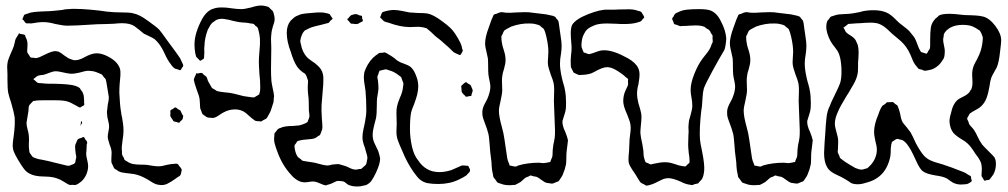

<svg xmlns="http://www.w3.org/2000/svg" viewBox="-20 -629 3649 695"><path d="M74 -545Q71 -547 65 -556Q61 -558 61 -560L63 -564Q64 -566 65.5 -570.5Q67 -575 69 -576Q70 -577 71.5 -577Q73 -577 74 -578Q79 -579 89 -583Q103 -586 120.5 -587Q138 -588 143 -588Q155 -588 177 -590L205 -593Q209 -594 215 -595Q221 -596 230 -596Q235 -597 248 -597Q273 -597 307.5 -594Q342 -591 366 -587Q394 -584 422 -584Q428 -584 442 -583.5Q456 -583 465 -580Q485 -576 515 -554Q546 -532 556 -522Q564 -513 585 -483Q591 -474 605 -456Q625 -429 632 -418Q634 -414 641 -399Q641 -398 642.5 -395Q644 -392 643 -391Q643 -389 641.5 -387Q640 -385 639 -384Q635 -376 633 -375H632Q629 -375 623 -378Q621 -379 617.5 -379.5Q614 -380 613 -381Q605 -386 598 -397Q586 -412 576 -435Q567 -455 555 -471Q546 -482 540 -487Q533 -492 521 -497.5Q509 -503 501 -507Q500 -508 484 -521L467 -534Q451 -545 422 -545Q411 -545 391 -543L364 -542Q335 -542 294 -539Q278 -538 259.5 -537Q241 -536 224 -536Q209 -536 181 -542Q156 -549 137 -549Q119 -549 92 -544Q88 -545 82.5 -544.5Q77 -544 74 -545ZM633 5Q631 8 625.5 11Q620 14 618 16Q599 30 585 36.5Q571 43 555 40Q542 39 523 26Q512 19 500 13Q488 7 477 4Q469 1 449 -1Q430 -3 420.5 -5Q411 -7 402 -14Q395 -18 393 -20Q392 -22 389 -29L384 -39Q383 -43 383 -51L384 -76Q384 -89 377 -105Q370 -126 370 -134Q370 -141 372.5 -153Q375 -165 375 -171Q375 -179 371.5 -192.5Q368 -206 368 -212L367 -223Q367 -225 370 -249Q374 -267 374 -277Q374 -279 368 -314Q365 -334 363 -341Q361 -345 358.5 -347Q356 -349 355 -351L350 -358Q348 -360 344 -361.5Q340 -363 338 -364Q320 -372 309 -372Q297 -374 284 -370.5Q271 -367 267 -366Q249 -362 240 -362Q234 -362 222 -364Q215 -365 203 -368Q191 -371 182 -371Q172 -371 158.5 -365.5Q145 -360 137 -358Q134 -358 127 -357Q120 -356 116 -354Q112 -352 109.5 -349.5Q107 -347 105 -346Q104 -345 103 -344.5Q102 -344 101 -343Q101 -342 102.5 -340.5Q104 -339 105 -339Q113 -331 117 -329Q120 -328 128 -328Q146 -326 154 -326Q208 -326 235 -322Q244 -321 253.5 -318Q263 -315 269 -310Q270 -309 273 -303Q279 -297 280 -292Q284 -284 284 -270Q285 -266 284.5 -262Q284 -258 285 -254V-249Q283 -247 275 -243Q274 -242 272.5 -241Q271 -240 270 -240Q266 -240 257 -246Q251 -249 241 -254.5Q231 -260 223 -262Q209 -266 181 -266H138Q120 -266 111 -265Q109 -264 105.5 -264Q102 -264 100 -263Q96 -259 96 -259Q87 -250 86 -248Q84 -245 83.5 -237.5Q83 -230 83 -227Q82 -219 79.5 -206Q77 -193 76 -184Q76 -175 79.5 -162Q83 -149 84 -141Q85 -135 85 -122Q85 -117 84.5 -109Q84 -101 85 -90Q86 -87 86 -83Q86 -79 87 -77Q87 -77 93 -68Q94 -67 96 -64Q98 -61 100 -60Q101 -59 103.5 -58.5Q106 -58 107 -57Q120 -52 131 -51Q157 -46 175 -41L216 -31Q227 -28 230 -29Q232 -29 234 -30Q236 -31 238 -32Q248 -35 250 -38Q252 -39 253 -44Q254 -49 254 -51Q256 -57 256 -60Q256 -65 254 -73Q252 -89 252 -96V-101Q252 -105 257 -115Q257 -116 259 -120Q261 -124 262 -125Q266 -128 275 -130Q276 -131 278.5 -132Q281 -133 283 -133Q285 -133 289 -124Q294 -120 295 -115Q297 -112 294 -107L293 -84Q292 -80 292 -71Q292 -65 295.5 -50.5Q299 -36 299 -28Q299 -12 292 3.5Q285 19 273 29Q269 32 264 35.5Q259 39 255 40Q252 41 247.5 40.5Q243 40 241 40Q239 40 237 40.5Q235 41 232 40Q230 40 227.5 38.5Q225 37 223 36Q219 34 208 27Q197 20 187 17Q184 16 174 13Q158 10 141 10Q105 10 86 -1Q75 -7 67 -17.5Q59 -28 53 -38Q47 -48 45 -51Q35 -68 30.5 -79Q26 -90 26 -103Q26 -110 27.5 -121.5Q29 -133 30 -140Q35 -178 33 -205Q31 -220 21 -255Q13 -279 10 -292Q7 -307 7 -338V-361L6 -387Q6 -394 8 -406Q10 -415 20 -438Q24 -446 30 -462Q32 -468 33.5 -476Q35 -484 37 -489Q39 -493 46 -503Q48 -508 49 -508Q50 -509 51.5 -507.5Q53 -506 54 -506Q56 -506 62 -505Q68 -504 70 -502Q71 -501 72 -497Q73 -493 74 -492Q75 -490 76.5 -486.5Q78 -483 78 -481Q80 -475 79.5 -466.5Q79 -458 79 -455Q79 -452 78.5 -447Q78 -442 79 -439Q81 -435 85 -430Q88 -424 91 -421Q93 -420 101 -420Q104 -420 107 -419Q110 -418 112 -419Q114 -419 118.5 -420.5Q123 -422 125 -423Q128 -424 144 -432Q168 -444 181 -444Q184 -444 192 -442Q194 -441 196.5 -439.5Q199 -438 201 -437Q206 -433 213 -428Q220 -423 228 -418L241 -413Q243 -413 244.5 -412Q246 -411 249 -411Q266 -410 288 -423Q292 -425 297 -427.5Q302 -430 308 -432Q320 -436 328 -436H331Q343 -436 359 -430Q404 -411 414 -381Q416 -376 416 -364Q416 -352 415 -346Q414 -337 413 -323.5Q412 -310 412 -293Q414 -247 418 -225Q420 -209 422 -203Q423 -197 425 -183.5Q427 -170 427 -159Q427 -147 426 -138.5Q425 -130 424 -124Q420 -98 421 -84Q422 -81 421.5 -77Q421 -73 422 -70Q423 -65 428 -58L431 -50L441 -44Q451 -37 463.5 -35Q476 -33 490 -33Q504 -33 513 -32Q519 -31 531.5 -29Q544 -27 554 -27Q566 -27 583 -32Q601 -36 611 -36Q612 -36 616.5 -36.5Q621 -37 623 -35Q625 -35 628 -29Q636 -21 638 -14Q635 2 633 5ZM632 -189Q630 -185 629 -185Q627 -184 620 -187Q618 -188 614 -188.5Q610 -189 609 -190Q607 -191 607 -192Q607 -193 606 -194Q598 -205 597 -208Q596 -210 596.5 -213.5Q597 -217 597 -219Q597 -220 596.5 -224Q596 -228 598 -230Q598 -231 601 -232.5Q604 -234 605 -234Q611 -240 615 -240Q618 -240 624 -234Q632 -230 633 -229Q635 -226 640 -214Q643 -211 643 -210V-208Q643 -204 640 -196ZM274 -179Q274 -178 273 -176Q272 -174 271 -175Q270 -175 272 -177L273 -188Q273 -191 274 -191Q278 -186 277 -183Z M960 -228Q955 -217 950 -209Q949 -207 948 -205Q947 -203 945 -201Q943 -199 939 -197Q935 -195 933 -194L925 -189L920 -190Q908 -190 904 -192Q901 -193 897 -197Q892 -200 883.5 -208Q875 -216 871 -219Q854 -233 831 -233Q809 -233 789 -222Q783 -219 771.5 -211Q760 -203 751 -202L738 -203Q730 -203 724 -208Q714 -215 713 -216Q712 -217 709 -226L705 -236Q704 -242 703.5 -257.5Q703 -273 700 -282Q697 -290 692 -304.5Q687 -319 684 -329Q684 -332 682.5 -336Q681 -340 682 -342Q682 -345 688 -357Q689 -358 689 -360Q689 -362 690 -363Q692 -364 693.5 -363.5Q695 -363 696 -363Q707 -366 710 -365Q712 -365 714.5 -362Q717 -359 718 -358Q726 -353 727 -351Q730 -347 732 -338Q733 -335 743 -318Q746 -312 747 -311Q749 -309 752 -307.5Q755 -306 757 -305Q765 -299 767 -299L777 -297Q789 -295 811 -293Q828 -290 840.5 -286.5Q853 -283 862 -281Q874 -279 890 -277Q892 -277 895.5 -276.5Q899 -276 901 -277Q903 -278 913 -284L918 -287Q919 -289 919.5 -292.5Q920 -296 921 -298Q922 -304 922 -315Q922 -338 919 -362Q917 -392 917 -407Q917 -418 919 -442Q922 -469 921 -489Q919 -508 916 -518Q915 -520 914.5 -523.5Q914 -527 913 -528Q911 -532 904 -536Q902 -540 898 -542Q895 -544 887 -544Q879 -546 868.5 -547Q858 -548 854 -548Q843 -549 835 -551Q827 -553 821 -554Q808 -558 799 -559Q789 -561 783 -561Q774 -561 766 -558Q763 -557 759.5 -554.5Q756 -552 755 -551Q748 -547 748 -546Q742 -541 732 -521Q721 -492 720 -463Q719 -454 719.5 -445.5Q720 -437 719 -428Q719 -420 718 -417Q717 -416 713 -413.5Q709 -411 707 -410Q706 -410 706 -409Q706 -408 705 -409Q704 -409 701 -412Q699 -415 695 -418.5Q691 -422 690 -424Q689 -426 688.5 -429.5Q688 -433 687 -435Q684 -452 684 -468Q684 -509 712 -561Q730 -592 754 -598Q765 -602 781 -602Q794 -602 803 -601Q812 -600 818 -599Q838 -596 854 -596Q865 -596 889 -602Q910 -609 926 -609Q931 -609 941 -607Q943 -607 947 -605.5Q951 -604 953 -603Q953 -603 961 -595Q969 -588 969 -586Q970 -584 970.5 -580.5Q971 -577 972 -575Q972 -573 973 -570Q974 -567 974 -565Q975 -556 972 -546Q969 -536 968 -534Q964 -520 963 -513Q961 -495 961 -488L962 -455L961 -380Q961 -355 962 -345Q962 -336 964 -325.5Q966 -315 967 -310Q972 -288 972 -281Q972 -277 970 -259Z M1393 -592 1404 -593Q1417 -593 1435 -589.5Q1453 -586 1462 -584L1493 -582Q1517 -582 1528 -580Q1548 -576 1578 -554Q1600 -538 1609 -529Q1627 -513 1647 -473Q1652 -462 1653 -452Q1656 -447 1655 -445Q1655 -443 1648 -432Q1646 -430 1646 -430Q1645 -429 1642.5 -430.5Q1640 -432 1639 -432Q1625 -437 1619 -443Q1601 -461 1591 -469L1574 -484Q1568 -488 1556 -498Q1540 -514 1531 -521Q1529 -522 1527.5 -524Q1526 -526 1523 -527Q1521 -528 1517.5 -528.5Q1514 -529 1512 -530Q1500 -532 1493 -532L1464 -531Q1429 -531 1386 -547Q1382 -548 1378 -549Q1374 -550 1370 -552Q1370 -552 1362 -560Q1356 -566 1356 -566Q1356 -568 1357.5 -570Q1359 -572 1359 -574Q1360 -576 1361 -579Q1362 -582 1364 -584Q1365 -586 1374 -588Q1378 -589 1384 -590.5Q1390 -592 1393 -592ZM1668 6Q1658 13 1641 21Q1608 37 1567 37Q1544 37 1528 34Q1512 31 1499 20Q1490 12 1476 -8Q1453 -41 1436 -83Q1425 -107 1420 -121.5Q1415 -136 1415 -151L1416 -182L1415 -219Q1415 -235 1417 -243Q1419 -254 1427 -274Q1438 -297 1439 -316Q1441 -325 1440 -328Q1440 -330 1437 -336Q1436 -339 1434.5 -343Q1433 -347 1432 -350L1424 -356Q1406 -370 1390 -374Q1388 -375 1383 -376.5Q1378 -378 1375 -378L1367 -376Q1365 -375 1360.5 -374.5Q1356 -374 1354 -373Q1353 -372 1351.5 -367.5Q1350 -363 1350 -362L1346 -352Q1346 -346 1348 -338Q1350 -320 1350 -309Q1350 -302 1345 -274Q1344 -265 1344 -247Q1344 -216 1341 -201Q1339 -193 1334 -174Q1329 -155 1329 -140Q1329 -125 1335 -112Q1341 -99 1342 -97Q1344 -93 1346.5 -88Q1349 -83 1351 -76Q1354 -67 1356 -55Q1356 -36 1341 -4Q1333 13 1325.5 24Q1318 35 1305 41L1291 44Q1285 46 1272 46Q1255 46 1241 40Q1237 38 1232 33.5Q1227 29 1223 28Q1217 26 1203 26H1202Q1199 26 1194.5 28.5Q1190 31 1187 32Q1178 37 1166 40Q1164 40 1162.5 41Q1161 42 1158 42Q1157 42 1148 39Q1143 37 1132.5 32.5Q1122 28 1114 28Q1106 28 1098 29.5Q1090 31 1082 31Q1069 31 1056 23Q1043 15 1034 4Q1003 -29 985 -77Q977 -98 974 -110.5Q971 -123 973 -137Q973 -145 974 -147Q975 -149 980 -154Q984 -161 988 -163Q991 -165 994 -165.5Q997 -166 1000 -168Q1015 -173 1039 -173L1063 -175Q1076 -178 1086 -183L1093 -187L1096 -195Q1097 -197 1098.5 -201Q1100 -205 1100 -207V-211Q1100 -217 1098 -229Q1098 -258 1097 -273Q1096 -280 1095 -290.5Q1094 -301 1094 -316L1095 -333Q1095 -340 1093 -343Q1090 -353 1087 -358Q1086 -361 1081.5 -364Q1077 -367 1075 -368Q1064 -376 1056 -387Q1049 -397 1043 -411.5Q1037 -426 1033 -440Q1018 -479 1018 -510Q1018 -537 1032 -554L1044 -565Q1049 -570 1068 -577Q1084 -581 1118 -583Q1125 -584 1140 -584Q1152 -584 1158 -582Q1160 -582 1165.5 -580.5Q1171 -579 1173 -578Q1175 -576 1176 -573.5Q1177 -571 1179 -569Q1180 -568 1182 -565Q1184 -562 1184 -561Q1178 -555 1176 -554Q1172 -548 1169 -546L1161 -544Q1146 -540 1142 -539Q1139 -538 1123 -534.5Q1107 -531 1094 -524L1084 -519Q1077 -513 1072.5 -502Q1068 -491 1067 -481Q1067 -476 1069 -470Q1074 -440 1092 -421Q1096 -417 1110 -407Q1120 -401 1126 -395Q1145 -380 1149 -360Q1151 -351 1150.5 -339Q1150 -327 1150 -322L1144 -249Q1143 -233 1145 -201Q1147 -179 1147 -168Q1147 -160 1143 -152Q1140 -143 1138 -140L1131 -136Q1130 -135 1126.5 -132.5Q1123 -130 1120 -129Q1116 -127 1109 -126Q1102 -125 1099 -125Q1073 -123 1067 -121Q1065 -120 1061.5 -119.5Q1058 -119 1057 -118Q1055 -117 1052 -111Q1051 -110 1048.5 -106.5Q1046 -103 1046 -101V-99L1047 -90Q1051 -69 1059 -60L1067 -54Q1069 -53 1071 -50.5Q1073 -48 1076 -47L1087 -45L1119 -40Q1127 -38 1140 -34.5Q1153 -31 1163 -30Q1169 -30 1173.5 -31Q1178 -32 1181 -33Q1197 -35 1206 -35Q1211 -34 1227 -29Q1234 -27 1246 -21Q1258 -15 1268 -15Q1273 -15 1279 -17Q1286 -17 1288 -18L1297 -26Q1298 -27 1301 -29.5Q1304 -32 1305 -34Q1306 -36 1307 -40Q1308 -44 1308 -46Q1308 -48 1309 -51Q1310 -54 1310 -57Q1310 -61 1308 -69Q1306 -76 1304 -82.5Q1302 -89 1301 -94Q1292 -116 1292 -132Q1292 -144 1295.5 -160.5Q1299 -177 1301 -186Q1306 -211 1306 -231Q1306 -267 1303 -301Q1302 -309 1299.5 -324Q1297 -339 1297 -350Q1297 -356 1299 -368Q1300 -371 1301.5 -374.5Q1303 -378 1304 -381Q1318 -412 1341 -429Q1345 -431 1347.5 -433.5Q1350 -436 1352 -437Q1356 -438 1364 -438Q1366 -438 1369 -439Q1372 -440 1373 -439Q1376 -439 1385 -433Q1393 -429 1407 -419Q1416 -410 1428 -404Q1435 -401 1447.5 -396.5Q1460 -392 1467 -386Q1479 -376 1488 -350Q1494 -334 1494 -315Q1494 -304 1490 -286Q1487 -274 1479 -252Q1478 -249 1474 -239.5Q1470 -230 1468 -221Q1464 -201 1464 -161Q1464 -132 1471 -99.5Q1478 -67 1494 -48Q1507 -28 1526 -17Q1545 -6 1571 -6Q1590 -6 1613 -13L1643 -26Q1645 -27 1648 -28.5Q1651 -30 1654 -30H1658Q1665 -30 1668 -29H1672Q1675 -29 1676 -27Q1677 -25 1677 -24Q1677 -23 1680 -18.5Q1683 -14 1680 -7ZM1269 -578Q1275 -577 1282 -573Q1288 -573 1290 -571Q1291 -569 1291 -562Q1292 -560 1293 -557Q1294 -554 1293 -552Q1292 -551 1288 -549.5Q1284 -548 1283 -547Q1276 -542 1272 -542H1268Q1262 -542 1259 -543H1253Q1250 -543 1247 -547Q1244 -551 1243 -552Q1237 -558 1237 -559Q1237 -560 1238.5 -561.5Q1240 -563 1241 -563Q1244 -568 1251 -574Q1255 -575 1259.5 -576.5Q1264 -578 1269 -578ZM1650 -313Q1650 -314 1649.5 -315.5Q1649 -317 1650 -318Q1650 -319 1652.5 -321Q1655 -323 1656 -324Q1657 -325 1660.5 -328Q1664 -331 1666 -331Q1668 -333 1673 -327Q1675 -326 1678 -324.5Q1681 -323 1683 -321Q1685 -319 1685.5 -317.5Q1686 -316 1686 -315Q1687 -312 1689 -308Q1691 -304 1691 -302Q1691 -299 1689.5 -294.5Q1688 -290 1687 -288Q1687 -284 1686 -282Q1685 -281 1678 -281Q1669 -278 1667 -279Q1665 -279 1663 -283Q1653 -291 1651 -298Z M2031 -80Q2030 -71 2030 -57.5Q2030 -44 2029 -35Q2025 -15 2019 -2Q2016 8 2007 20L2002 27L1989 32Q1987 33 1985 34Q1983 35 1981 35Q1980 36 1977 35.5Q1974 35 1973 35L1959 33Q1951 31 1939.5 22Q1928 13 1922 11Q1914 9 1911 9Q1902 6 1901 6Q1898 7 1896 8Q1894 9 1893 10Q1886 12 1881 15Q1876 19 1872 23Q1868 27 1864 30Q1850 38 1845 40Q1842 41 1839.5 40.5Q1837 40 1834 41Q1809 43 1793 36Q1790 35 1786.5 34Q1783 33 1780 31L1773 21L1766 12L1764 1Q1761 -11 1760 -25Q1759 -39 1759 -43Q1758 -53 1756 -67Q1754 -81 1753 -99Q1752 -108 1751 -121.5Q1750 -135 1748 -144Q1745 -158 1732 -192Q1731 -195 1729.5 -199Q1728 -203 1727 -208Q1726 -212 1726 -224Q1726 -236 1733.5 -251Q1741 -266 1744 -271Q1755 -297 1755 -315Q1755 -324 1752 -337Q1749 -350 1748 -359Q1747 -369 1747 -388Q1747 -408 1746 -418Q1745 -424 1741 -441Q1740 -445 1738 -454.5Q1736 -464 1736 -472Q1736 -494 1749 -529Q1752 -536 1755.5 -547Q1759 -558 1763 -566Q1764 -568 1765 -571Q1766 -574 1768 -576Q1769 -577 1772 -578Q1775 -579 1777 -579Q1787 -584 1790 -584Q1792 -585 1795 -585Q1800 -585 1804 -584Q1808 -583 1812 -583Q1824 -582 1849 -584L1879 -585Q1898 -585 1907 -583Q1953 -577 1957 -577Q1963 -576 1980 -572L1988 -569Q1991 -568 1993 -563Q2000 -556 2001 -553L2003 -544L2006 -522L2009 -501Q2013 -477 2013 -463Q2013 -451 2011 -436.5Q2009 -422 2008 -416L2007 -399Q2007 -377 2014 -347Q2016 -337 2020 -324Q2024 -311 2025 -303Q2029 -284 2029 -257Q2029 -241 2028 -234Q2027 -226 2024 -217Q2021 -208 2020 -204L2016 -191Q2015 -174 2026 -152Q2034 -132 2036 -121Q2035 -109 2031 -80ZM1989 -157Q1989 -171 1985 -263L1986 -302Q1986 -320 1984 -328Q1982 -338 1974 -358Q1970 -369 1966.5 -381Q1963 -393 1963 -403Q1963 -413 1964 -422.5Q1965 -432 1965 -442Q1965 -464 1958 -495Q1953 -516 1950 -521Q1949 -524 1945.5 -527Q1942 -530 1940 -531Q1934 -537 1933 -537Q1930 -539 1917 -542Q1910 -544 1897 -544Q1865 -545 1831 -533Q1825 -530 1812 -523L1805 -518Q1803 -515 1801.5 -511.5Q1800 -508 1799 -505L1795 -498V-490Q1795 -481 1799 -463Q1800 -459 1805 -443Q1810 -427 1810 -411Q1810 -398 1804 -378Q1799 -364 1798 -352Q1797 -347 1797 -336L1798 -303Q1798 -290 1792 -264Q1786 -240 1786 -228Q1786 -207 1797 -168Q1803 -147 1806 -125L1816 -57Q1817 -50 1822 -38Q1823 -37 1823.5 -34Q1824 -31 1825 -30Q1827 -29 1829.5 -29Q1832 -29 1834 -28Q1837 -28 1839.5 -27Q1842 -26 1845 -26Q1848 -26 1851 -27.5Q1854 -29 1856 -30Q1890 -40 1931 -40Q1935 -40 1941.5 -39Q1948 -38 1952 -39Q1955 -39 1958 -40Q1961 -41 1964 -41Q1965 -42 1968 -42Q1971 -42 1972 -43L1974 -49Q1980 -61 1980 -68Q1980 -86 1983 -105Q1984 -110 1985.5 -116.5Q1987 -123 1988 -131Q1989 -138 1989 -157Z M2602 -448Q2584 -418 2560 -374Q2536 -330 2528 -310Q2524 -295 2523 -274.5Q2522 -254 2521 -245Q2518 -228 2515.5 -199Q2513 -170 2513 -145Q2513 -122 2516 -108Q2517 -102 2521 -83Q2531 -34 2529 -11Q2527 9 2521 19Q2520 21 2512 29L2507 35Q2504 36 2499.5 36.5Q2495 37 2493 38Q2491 39 2489 40Q2487 41 2485 41Q2482 41 2479 40Q2476 39 2473 39Q2460 37 2443 28Q2415 16 2400 16Q2388 16 2378 20.5Q2368 25 2350 34Q2343 38 2327 42L2319 43Q2317 42 2309 37Q2303 35 2301 33Q2298 31 2296.5 28.5Q2295 26 2294 25Q2282 5 2280 2Q2276 -4 2267.5 -16.5Q2259 -29 2256 -40Q2255 -44 2255 -53Q2255 -62 2257 -82L2259 -126Q2260 -134 2261.5 -146.5Q2263 -159 2263 -166Q2263 -181 2257 -196.5Q2251 -212 2250 -215Q2236 -245 2236 -263Q2236 -283 2244 -301Q2246 -306 2249 -311.5Q2252 -317 2253 -321Q2254 -324 2253.5 -328.5Q2253 -333 2253 -335Q2253 -336 2253.5 -339Q2254 -342 2253 -343Q2252 -345 2249.5 -346.5Q2247 -348 2246 -349Q2238 -357 2229 -363Q2207 -379 2191 -384Q2188 -384 2185 -385Q2182 -386 2180 -386Q2169 -386 2159 -382Q2153 -380 2148 -377.5Q2143 -375 2139 -373Q2133 -369 2119 -363Q2102 -358 2086 -358Q2084 -358 2080.5 -357.5Q2077 -357 2075 -358Q2073 -358 2069.5 -360Q2066 -362 2063 -363Q2062 -364 2060 -364.5Q2058 -365 2056 -367L2052 -375L2047 -385Q2046 -389 2046 -399Q2045 -409 2047 -429Q2049 -445 2049 -453Q2049 -466 2048 -473Q2046 -497 2046 -509Q2046 -527 2051 -539Q2064 -560 2108.5 -577.5Q2153 -595 2178 -594H2204Q2217 -595 2242 -595Q2272 -597 2289 -590Q2290 -590 2295 -588.5Q2300 -587 2302 -585L2306 -578Q2307 -577 2309.5 -572.5Q2312 -568 2312 -566Q2311 -564 2304 -557Q2304 -556 2302 -554Q2300 -552 2298 -551Q2296 -550 2285 -547Q2268 -542 2238 -542Q2221 -542 2211 -543L2178 -544Q2146 -544 2131 -537Q2111 -529 2103 -520Q2101 -519 2094 -506Q2088 -495 2086 -481Q2084 -467 2085 -459L2089 -448Q2090 -447 2091 -443.5Q2092 -440 2093 -439Q2094 -438 2098 -438Q2108 -433 2113 -433Q2115 -433 2124 -436Q2130 -438 2139.5 -441.5Q2149 -445 2155 -446Q2159 -447 2168 -447Q2201 -447 2253 -418Q2281 -402 2290 -383Q2295 -373 2295 -358Q2295 -348 2291 -324Q2286 -306 2286 -290Q2286 -275 2291 -255Q2292 -251 2297 -235Q2302 -219 2302 -205Q2302 -195 2300 -177Q2298 -157 2298 -148Q2299 -134 2305 -108L2309 -83Q2309 -79 2309.5 -70.5Q2310 -62 2312 -56Q2315 -44 2317 -42Q2318 -41 2320.5 -40Q2323 -39 2324 -39L2334 -34Q2339 -34 2345 -36Q2349 -37 2366.5 -40Q2384 -43 2399 -41Q2407 -40 2413 -38Q2419 -36 2423 -35Q2439 -29 2449 -28Q2451 -28 2455.5 -27Q2460 -26 2462 -27Q2462 -27 2468 -33Q2469 -34 2472 -36.5Q2475 -39 2476 -41V-45Q2476 -61 2473 -76Q2471 -96 2471 -106L2472 -142Q2473 -151 2472.5 -157Q2472 -163 2472 -167Q2472 -176 2474 -192Q2476 -201 2481 -217.5Q2486 -234 2486 -247Q2486 -261 2483 -276Q2482 -281 2481 -288.5Q2480 -296 2480 -305Q2480 -328 2493.5 -362Q2507 -396 2524 -418Q2529 -424 2540.5 -439Q2552 -454 2556 -469Q2560 -475 2560 -479Q2560 -486 2559 -490Q2559 -492 2559.5 -495.5Q2560 -499 2559 -501Q2559 -501 2553 -510Q2551 -516 2548 -519Q2545 -523 2539 -525L2530 -532Q2517 -537 2498 -537L2474 -536Q2466 -535 2451 -535Q2449 -535 2445.5 -534.5Q2442 -534 2440 -535Q2434 -537 2427 -540Q2426 -540 2423.5 -540.5Q2421 -541 2420 -543Q2419 -544 2418 -548Q2417 -552 2416 -553Q2413 -559 2413 -562Q2413 -563 2415 -565.5Q2417 -568 2418 -569Q2421 -577 2424 -579Q2427 -582 2433 -584Q2448 -592 2466.5 -594Q2485 -596 2510 -596Q2539 -596 2552 -591Q2575 -582 2589 -553Q2607 -520 2609 -489Q2607 -461 2602 -448Z M2917 -80Q2916 -71 2916 -57.5Q2916 -44 2915 -35Q2911 -15 2905 -2Q2902 8 2893 20L2888 27L2875 32Q2873 33 2871 34Q2869 35 2867 35Q2866 36 2863 35.5Q2860 35 2859 35L2845 33Q2837 31 2825.5 22Q2814 13 2808 11Q2800 9 2797 9Q2788 6 2787 6Q2784 7 2782 8Q2780 9 2779 10Q2772 12 2767 15Q2762 19 2758 23Q2754 27 2750 30Q2736 38 2731 40Q2728 41 2725.5 40.5Q2723 40 2720 41Q2695 43 2679 36Q2676 35 2672.5 34Q2669 33 2666 31L2659 21L2652 12L2650 1Q2647 -11 2646 -25Q2645 -39 2645 -43Q2644 -53 2642 -67Q2640 -81 2639 -99Q2638 -108 2637 -121.5Q2636 -135 2634 -144Q2631 -158 2618 -192Q2617 -195 2615.5 -199Q2614 -203 2613 -208Q2612 -212 2612 -224Q2612 -236 2619.5 -251Q2627 -266 2630 -271Q2641 -297 2641 -315Q2641 -324 2638 -337Q2635 -350 2634 -359Q2633 -369 2633 -388Q2633 -408 2632 -418Q2631 -424 2627 -441Q2626 -445 2624 -454.5Q2622 -464 2622 -472Q2622 -494 2635 -529Q2638 -536 2641.5 -547Q2645 -558 2649 -566Q2650 -568 2651 -571Q2652 -574 2654 -576Q2655 -577 2658 -578Q2661 -579 2663 -579Q2673 -584 2676 -584Q2678 -585 2681 -585Q2686 -585 2690 -584Q2694 -583 2698 -583Q2710 -582 2735 -584L2765 -585Q2784 -585 2793 -583Q2839 -577 2843 -577Q2849 -576 2866 -572L2874 -569Q2877 -568 2879 -563Q2886 -556 2887 -553L2889 -544L2892 -522L2895 -501Q2899 -477 2899 -463Q2899 -451 2897 -436.5Q2895 -422 2894 -416L2893 -399Q2893 -377 2900 -347Q2902 -337 2906 -324Q2910 -311 2911 -303Q2915 -284 2915 -257Q2915 -241 2914 -234Q2913 -226 2910 -217Q2907 -208 2906 -204L2902 -191Q2901 -174 2912 -152Q2920 -132 2922 -121Q2921 -109 2917 -80ZM2875 -157Q2875 -171 2871 -263L2872 -302Q2872 -320 2870 -328Q2868 -338 2860 -358Q2856 -369 2852.5 -381Q2849 -393 2849 -403Q2849 -413 2850 -422.5Q2851 -432 2851 -442Q2851 -464 2844 -495Q2839 -516 2836 -521Q2835 -524 2831.5 -527Q2828 -530 2826 -531Q2820 -537 2819 -537Q2816 -539 2803 -542Q2796 -544 2783 -544Q2751 -545 2717 -533Q2711 -530 2698 -523L2691 -518Q2689 -515 2687.5 -511.5Q2686 -508 2685 -505L2681 -498V-490Q2681 -481 2685 -463Q2686 -459 2691 -443Q2696 -427 2696 -411Q2696 -398 2690 -378Q2685 -364 2684 -352Q2683 -347 2683 -336L2684 -303Q2684 -290 2678 -264Q2672 -240 2672 -228Q2672 -207 2683 -168Q2689 -147 2692 -125L2702 -57Q2703 -50 2708 -38Q2709 -37 2709.5 -34Q2710 -31 2711 -30Q2713 -29 2715.5 -29Q2718 -29 2720 -28Q2723 -28 2725.5 -27Q2728 -26 2731 -26Q2734 -26 2737 -27.5Q2740 -29 2742 -30Q2776 -40 2817 -40Q2821 -40 2827.5 -39Q2834 -38 2838 -39Q2841 -39 2844 -40Q2847 -41 2850 -41Q2851 -42 2854 -42Q2857 -42 2858 -43L2860 -49Q2866 -61 2866 -68Q2866 -86 2869 -105Q2870 -110 2871.5 -116.5Q2873 -123 2874 -131Q2875 -138 2875 -157Z M3529 -242Q3523 -237 3513.5 -232Q3504 -227 3501 -225Q3492 -219 3492 -219Q3490 -218 3488.5 -215Q3487 -212 3486 -210Q3485 -208 3483 -205Q3481 -202 3481 -200Q3481 -197 3482.5 -194.5Q3484 -192 3485 -190L3488 -180Q3492 -174 3497 -169Q3502 -164 3506 -158Q3510 -152 3512.5 -147Q3515 -142 3517 -138Q3525 -120 3535 -106Q3538 -102 3556 -84Q3573 -67 3573 -67L3580 -59Q3585 -50 3585 -35Q3585 -14 3575 4Q3576 2 3565 17L3562 21Q3559 23 3551 23Q3550 24 3547.5 24.5Q3545 25 3543 25Q3542 24 3537 15Q3536 13 3534.5 11Q3533 9 3533 7V3L3534 -18Q3534 -24 3532 -36Q3529 -47 3521 -58.5Q3513 -70 3511 -72Q3495 -98 3483 -109Q3475 -117 3459 -126Q3441 -137 3431 -148Q3419 -163 3417 -188Q3417 -203 3422 -218Q3429 -253 3447 -268Q3452 -272 3465.5 -278.5Q3479 -285 3485 -291Q3489 -294 3493 -302Q3494 -303 3495.5 -305Q3497 -307 3497 -309Q3501 -320 3500 -336.5Q3499 -353 3499 -359Q3499 -379 3506 -394Q3511 -405 3516 -413Q3524 -429 3525 -432Q3535 -456 3537 -482Q3537 -485 3537.5 -488.5Q3538 -492 3537 -496Q3536 -499 3534.5 -502.5Q3533 -506 3532 -509Q3529 -515 3528 -516Q3527 -519 3522 -521Q3513 -528 3499 -534Q3485 -539 3464 -539Q3439 -539 3420 -529Q3403 -519 3397 -506Q3396 -504 3396 -498Q3394 -490 3394 -485Q3394 -478 3397 -464.5Q3400 -451 3400 -445Q3400 -429 3397 -420Q3397 -418 3391 -410Q3383 -396 3369.5 -386.5Q3356 -377 3341 -375Q3333 -373 3328 -373Q3323 -373 3317 -377Q3315 -377 3311 -378Q3307 -379 3305 -380L3300 -386Q3290 -397 3286 -406Q3283 -414 3276 -430Q3269 -446 3261 -457Q3251 -472 3233.5 -486.5Q3216 -501 3209 -507Q3206 -510 3191.5 -523.5Q3177 -537 3161 -543Q3149 -547 3131 -547Q3117 -547 3093 -545Q3083 -545 3061 -543Q3053 -543 3050 -542Q3048 -541 3047 -539.5Q3046 -538 3044 -537L3035 -530L3033 -529Q3033 -528 3035 -526Q3039 -520 3040 -516Q3044 -509 3058 -501Q3074 -491 3078 -482L3085 -466Q3088 -454 3088 -440Q3088 -426 3086 -402V-385Q3086 -368 3084 -360Q3080 -342 3070 -324.5Q3060 -307 3058 -304Q3057 -301 3044 -281Q3020 -242 3013 -224Q3002 -200 3002 -182Q3002 -170 3008 -150Q3014 -130 3014 -120V-113L3013 -87Q3013 -86 3012.5 -82.5Q3012 -79 3013 -76L3018 -65Q3019 -64 3019.5 -61Q3020 -58 3021 -57L3030 -50Q3037 -44 3057 -32L3076 -21Q3091 -15 3097 -15H3099Q3104 -15 3108 -17Q3110 -18 3113.5 -18.5Q3117 -19 3119 -20Q3121 -21 3127 -27Q3139 -38 3146.5 -54Q3154 -70 3154 -86Q3154 -100 3149 -117Q3148 -122 3146 -132.5Q3144 -143 3144 -152Q3144 -179 3160 -216Q3166 -235 3174 -246L3183 -252Q3185 -253 3187 -255.5Q3189 -258 3192 -259H3200Q3202 -259 3206.5 -259.5Q3211 -260 3213 -259Q3215 -258 3220 -253Q3221 -252 3224.5 -250Q3228 -248 3229 -246Q3231 -242 3233 -235.5Q3235 -229 3236 -226Q3238 -220 3240.5 -206.5Q3243 -193 3249 -184Q3250 -183 3263 -167L3276 -150Q3281 -142 3295 -111Q3312 -79 3326 -64Q3336 -54 3348 -48.5Q3360 -43 3373 -39.5Q3386 -36 3392 -34Q3423 -24 3463 -8Q3475 -4 3487 5Q3488 5 3490.5 6.5Q3493 8 3494 9Q3495 11 3495 14Q3495 17 3496 19Q3496 20 3497 23Q3498 26 3497 27Q3497 28 3494.5 29.5Q3492 31 3491 32Q3482 38 3474 38L3458 39Q3448 39 3439 36Q3431 34 3421.5 27Q3412 20 3409 18Q3396 10 3366 6Q3349 3 3338 -0.5Q3327 -4 3318 -11Q3308 -21 3298 -43Q3294 -51 3285.5 -69.5Q3277 -88 3267 -102Q3258 -115 3248 -121Q3246 -122 3242.5 -123Q3239 -124 3237 -124Q3236 -124 3232.5 -125.5Q3229 -127 3227 -126Q3224 -126 3219.5 -122.5Q3215 -119 3213 -118Q3212 -117 3211 -117Q3210 -117 3209 -115Q3208 -114 3207.5 -110.5Q3207 -107 3206 -105Q3204 -94 3204 -74Q3203 -54 3192 -29Q3178 2 3149 19Q3136 27 3113 33Q3098 38 3084 38Q3073 38 3064 35Q3061 34 3057.5 31.5Q3054 29 3053 28Q3044 22 3026 12Q3020 9 3008 3.5Q2996 -2 2987.5 -8.5Q2979 -15 2974 -24Q2963 -42 2963 -75Q2963 -86 2964 -96Q2965 -106 2965 -115L2967 -142Q2969 -181 2972 -205Q2975 -229 2983 -244Q2987 -256 3002 -286Q3016 -314 3021 -328Q3026 -344 3026 -369Q3026 -385 3025 -393Q3023 -419 3016 -436Q3013 -444 3004.5 -454.5Q2996 -465 2992 -471Q2977 -494 2972 -520Q2971 -524 2971 -533Q2971 -544 2974 -551Q2975 -554 2976.5 -555.5Q2978 -557 2979 -558Q2981 -560 2983 -563.5Q2985 -567 2988 -569Q2990 -570 2993 -570.5Q2996 -571 2998 -572Q3010 -577 3027.5 -577.5Q3045 -578 3053 -579Q3065 -580 3074.5 -582Q3084 -584 3091 -585Q3106 -590 3121 -591Q3128 -592 3143 -592Q3169 -592 3188 -584Q3202 -578 3216 -564.5Q3230 -551 3234 -547Q3241 -541 3252.5 -532.5Q3264 -524 3271 -517Q3272 -516 3284 -501Q3292 -492 3297.5 -477Q3303 -462 3306 -455Q3312 -443 3314 -441Q3315 -440 3316.5 -440Q3318 -440 3319 -439L3329 -436Q3330 -436 3331.5 -435Q3333 -434 3334 -435Q3336 -435 3340 -444Q3346 -452 3346 -454Q3347 -456 3346.5 -458Q3346 -460 3347 -462V-484Q3347 -512 3349.5 -529Q3352 -546 3364 -559Q3366 -562 3368.5 -563.5Q3371 -565 3373 -567L3379 -573Q3390 -579 3418 -579Q3434 -579 3466 -575Q3474 -574 3491 -574Q3496 -574 3511.5 -573Q3527 -572 3539 -569Q3562 -563 3583 -535Q3604 -507 3604 -484Q3604 -476 3602.5 -463Q3601 -450 3600 -442Q3596 -403 3588 -385Q3584 -377 3577.5 -366Q3571 -355 3568 -347Q3564 -335 3562 -318Q3558 -293 3551 -274Q3544 -255 3529 -242Z"/></svg>

Font: Rubik-Burned
Style: Regular
Weight: 400
Designer: NaN (generative design), Hubert & Fischer (Rubik source font outlines)
Foundry: NaN, Hubert & Fischer
Version: Version 1.000